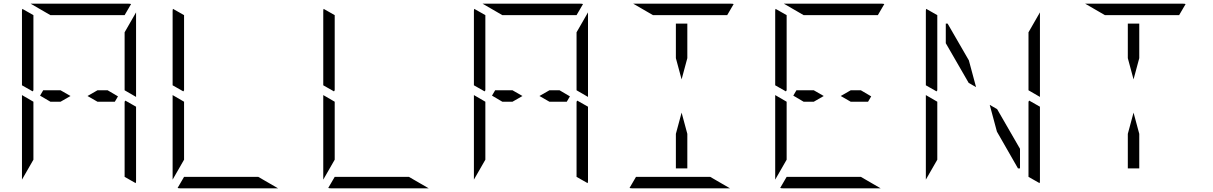

<svg xmlns="http://www.w3.org/2000/svg" viewBox="-20 -1020 6568 1040"><path d="M99 -558V-959Q99 -968 101 -972L161 -938V-928V-892V-866V-735V-548V-531L157 -525ZM659 -475 717 -442V-41Q717 -32 715 -28L655 -62V-70V-82V-108V-134V-265V-450V-469ZM161 -265V-155L99 -47V-500V-505L161 -469V-452ZM253 -469 197 -502 214 -531H308L362 -500L308 -469ZM253 -938 146 -1000H408H676Q686 -1000 690 -998L655 -938H625H439H377ZM717 -953V-500V-495L655 -531V-550V-735V-845ZM508 -531H563L619 -498L602 -469H508L454 -500Z M915 -558V-959Q915 -968 917 -972L977 -938V-928V-892V-866V-735V-548V-531L973 -525ZM977 -265V-155L915 -47V-500V-505L977 -469V-452ZM1379 -62 1486 0H1224H956Q946 0 942 -2L977 -62H1007H1193H1255Z M1731 -558V-959Q1731 -968 1733 -972L1793 -938V-928V-892V-866V-735V-548V-531L1789 -525ZM1793 -265V-155L1731 -47V-500V-505L1793 -469V-452ZM2195 -62 2302 0H2040H1772Q1762 0 1758 -2L1793 -62H1823H2009H2071Z M2547 -558V-959Q2547 -968 2549 -972L2609 -938V-928V-892V-866V-735V-548V-531L2605 -525ZM3107 -475 3165 -442V-41Q3165 -32 3163 -28L3103 -62V-70V-82V-108V-134V-265V-450V-469ZM2609 -265V-155L2547 -47V-500V-505L2609 -469V-452ZM2701 -469 2645 -502 2662 -531H2756L2810 -500L2756 -469ZM2701 -938 2594 -1000H2856H3124Q3134 -1000 3138 -998L3103 -938H3073H2887H2825ZM3165 -953V-500V-495L3103 -531V-550V-735V-845ZM2956 -531H3011L3067 -498L3050 -469H2956L2902 -500Z M3703 -295V-108H3641V-295L3672 -410ZM3517 -938 3410 -1000H3672H3940Q3950 -1000 3954 -998L3919 -938H3889H3703H3641ZM3827 -62 3934 0H3672H3404Q3394 0 3390 -2L3425 -62H3455H3641H3703ZM3641 -705V-892H3703V-705L3672 -590Z M4179 -558V-959Q4179 -968 4181 -972L4241 -938V-928V-892V-866V-735V-548V-531L4237 -525ZM4241 -265V-155L4179 -47V-500V-505L4241 -469V-452ZM4333 -469 4277 -502 4294 -531H4388L4442 -500L4388 -469ZM4333 -938 4226 -1000H4488H4756Q4766 -1000 4770 -998L4735 -938H4705H4519H4457ZM4643 -62 4750 0H4488H4220Q4210 0 4206 -2L4241 -62H4271H4457H4519ZM4588 -531H4643L4699 -498L4682 -469H4588L4534 -500Z M4995 -558V-959Q4995 -968 4997 -972L5057 -938V-928V-892V-866V-735V-548V-531L5053 -525ZM5555 -475 5613 -442V-41Q5613 -32 5611 -28L5551 -62V-70V-82V-108V-134V-265V-450V-469ZM5057 -265V-155L4995 -47V-500V-505L5057 -469V-452ZM5227 -571 5103 -786V-892H5113L5228 -693L5267 -548ZM5613 -953V-500V-495L5551 -531V-550V-735V-845ZM5381 -429 5505 -214V-108H5494L5380 -307L5341 -452Z M6151 -295V-108H6089V-295L6120 -410ZM5965 -938 5858 -1000H6120H6388Q6398 -1000 6402 -998L6367 -938H6337H6151H6089ZM6089 -705V-892H6151V-705L6120 -590Z"/></svg>

Font: DSEG14 Modern Mini
Style: Light
Weight: 300
Designer: Keshikan(Twitter:@keshinomi_88pro)
Version: Version 0.46